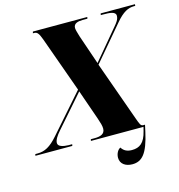

<svg xmlns="http://www.w3.org/2000/svg" viewBox="-169 -827 1058 1136"><g transform="rotate(-15 360.5 -258.5)"><path d="M-40 0H186L188 -10H165C133 -11 102 -18 102 -40C102 -59 117 -82 139 -107L309 -301L373 -118C383 -88 389 -70 389 -52C389 -19 361 -10 326 -10H302L300 0H622L616 24C599 94 568 115 521 115C495 115 473 107 458 83C441 91 429 114 429 138C429 176 461 197 502 197C561 197 597 159 625 31L634 -10H623C608 -10 604 -21 589 -63L460 -424L639 -635C684 -689 718 -704 751 -704H760L761 -714H551L549 -704H562C603 -704 640 -702 640 -676C640 -653 625 -636 612 -620L457 -435L395 -616C386 -644 382 -662 382 -670C382 -698 410 -704 439 -704H467L469 -714H136L133 -704H141C161 -704 169 -690 183 -653L305 -313L102 -82C55 -28 20 -10 -24 -10H-38Z"/></g></svg>

Font: Noto Serif Display Condensed Black
Style: Italic
Weight: 900
Width: 3
Italic angle: -12°
Designer: Monotype Design Team
Foundry: Monotype Imaging Inc.
Version: Version 2.009